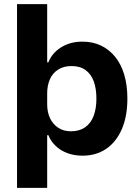

<svg xmlns="http://www.w3.org/2000/svg" viewBox="-20 -749 676 936"><path d="M63 167V-729H210V-445H216Q233 -490 277.5 -518Q322 -546 382 -546Q432 -546 472 -527Q512 -508 541 -472.5Q570 -437 585.5 -385.5Q601 -334 601 -268Q601 -181 573.5 -118.5Q546 -56 497 -23Q448 10 382 10Q342 10 308.5 -2.5Q275 -15 251 -38Q227 -61 216 -90H210V167ZM326 -109Q367 -109 395 -128.5Q423 -148 436.5 -184Q450 -220 450 -268Q450 -317 437 -352.5Q424 -388 397 -407.5Q370 -427 329 -427Q290 -427 263 -409.5Q236 -392 223 -362Q210 -332 210 -294V-241Q210 -202 224 -172.5Q238 -143 264 -126Q290 -109 326 -109Z"/></svg>

Font: Mona Sans ExtraLight
Style: Bold
Weight: 700
Version: Version 2.000